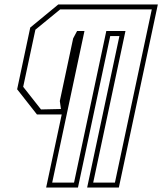

<svg xmlns="http://www.w3.org/2000/svg" viewBox="-20 -720 724 857"><path d="M186 117 255.5 -209H145L56.5 -321.5L115 -597L240 -700H684.5L510.5 117H369L513 -559H472L328 117ZM213 95H310.5L454.5 -581.5H540L396 95H493L657.5 -678H248.5L138 -587.5L83.5 -332.5L163 -231.5L252 -233.5L247 -269L306.5 -548.5L324 -581.5H357Z"/></svg>

Font: Tourney Thin ExtraLight
Style: Italic
Weight: 250
Italic angle: -12°
Version: Version 1.015